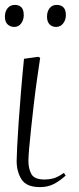

<svg xmlns="http://www.w3.org/2000/svg" viewBox="-24 -750 322 784"><path d="M139 14Q84 14 64 -17.5Q44 -49 44 -93Q44 -110 46 -150.5Q48 -191 52 -248.5Q56 -306 61.5 -373Q67 -440 74 -510L132 -518L140 -514Q134 -474 127 -425Q120 -376 114 -324Q108 -272 103 -225.5Q98 -179 95 -144Q92 -109 92 -93Q92 -62 104 -39.5Q116 -17 158 -17Q176 -17 193.5 -21.5Q211 -26 237 -44L244 -33Q220 -11 195.5 1.5Q171 14 139 14ZM-4 -682Q-4 -703 7 -716.5Q18 -730 37 -730Q53 -730 63 -720.5Q73 -711 73 -688Q73 -669 62.5 -654.5Q52 -640 34 -640Q18 -640 7 -650.5Q-4 -661 -4 -682ZM168 -682Q168 -703 178.5 -716.5Q189 -730 208 -730Q225 -730 235 -720Q245 -710 245 -688Q245 -669 234 -654.5Q223 -640 205 -640Q189 -640 178.5 -650.5Q168 -661 168 -682Z"/></svg>

Font: Display Extralight
Style: Italic
Weight: 200
Italic angle: -2°
Designer: Latin by Veronika Burian and Jose Scaglione. Greek by Irene Vlachou. Cyrillic by Vera Evstafieva
Foundry: TypeTogether
Version: Version 3.002